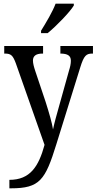

<svg xmlns="http://www.w3.org/2000/svg" viewBox="-20 -786 525 1043"><path d="M203 -619V-606H239C289 -647 360 -721 381 -756V-766H282C265 -721 232 -666 203 -619ZM31 191V237H40C196 237 226 192 286 -2L416 -420C436 -485 449 -495 482 -495H485V-536H308V-495H311C347 -494 365 -484 365 -456C365 -439 361 -422 355 -403L300 -206C287 -160 276 -121 268 -83C263 -117 247 -172 228 -232L172 -399C164 -423 159 -442 159 -457C159 -480 173 -495 211 -495H214V-536H3V-495H6C40 -495 50 -485 66 -442L222 1C190 118 144 191 31 191Z"/></svg>

Font: Noto Serif Khmer Condensed
Style: Regular
Weight: 400
Width: 3
Designer: Danh Hong and the Monotype Design Team
Foundry: Monotype Imaging Inc.
Version: Version 2.004